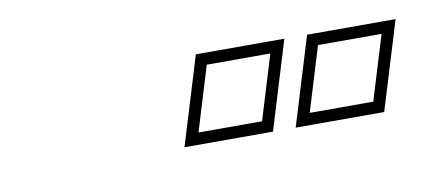

<svg xmlns="http://www.w3.org/2000/svg" viewBox="-29 -780 533 238"><g transform="rotate(-10 237.5 -660.5)"><path d="M441.8 -660 429.6 -620H349.6L361.8 -660L362.1 -661L374.3 -701H454.3L442.1 -661ZM301.8 -660 289.6 -620H209.6L221.8 -660L222.1 -661L234.3 -701H314.3L302.1 -661ZM440.7 -605 474.6 -716H363.2L329.3 -605ZM300.7 -605 334.6 -716H223.2L189.3 -605Z"/></g></svg>

Font: Nordica Plus
Style: NordicaClassicLightOblOl
Weight: 300
Version: Version 1.01